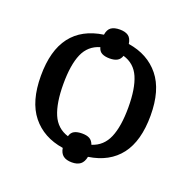

<svg xmlns="http://www.w3.org/2000/svg" viewBox="-117 -705 871 875"><g transform="rotate(20 319.0 -268.0)"><path d="M320 54Q293 54 278 42.5Q263 31 259 6Q162 -9 107.5 -77Q53 -145 53 -269Q53 -392 105 -460Q157 -528 259 -543Q263 -569 278 -579.5Q293 -590 320 -590Q346 -590 361 -579.5Q376 -569 380 -542Q476 -527 530.5 -459.5Q585 -392 585 -269Q585 -146 533 -78Q481 -10 381 5Q376 31 361 42.5Q346 54 320 54ZM263 -52Q268 -71 282.5 -78.5Q297 -86 320 -86Q343 -86 356.5 -78.5Q370 -71 377 -52Q431 -69 454 -123Q477 -177 477 -269Q477 -361 454 -414Q431 -467 376 -483Q370 -465 356 -457.5Q342 -450 320 -450Q297 -450 282.5 -457.5Q268 -465 263 -484Q208 -468 185 -415Q162 -362 162 -269Q162 -177 185 -123Q208 -69 263 -52Z"/></g></svg>

Font: ET Text
Style: Regular
Weight: 470
Designer: Monotype Design Team
Foundry: Monotype Imaging Inc.
Version: Version 2.009